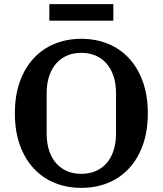

<svg xmlns="http://www.w3.org/2000/svg" viewBox="-20 -898 788 930"><path d="M374 -56Q411 -56 441.5 -68.5Q472 -81 494.5 -105.5Q517 -130 529.5 -167Q542 -204 542 -253V-445Q542 -494 529.5 -530.5Q517 -567 494.5 -592Q472 -617 441.5 -629.5Q411 -642 374 -642Q337 -642 306.5 -629.5Q276 -617 253.5 -592Q231 -567 218.5 -530.5Q206 -494 206 -445V-253Q206 -204 218.5 -167Q231 -130 253.5 -105.5Q276 -81 306.5 -68.5Q337 -56 374 -56ZM374 12Q304 12 245 -12Q186 -36 143 -82.5Q100 -129 76 -196Q52 -263 52 -349Q52 -435 76 -502Q100 -569 143 -615.5Q186 -662 245 -686Q304 -710 374 -710Q444 -710 503 -686Q562 -662 605 -615.5Q648 -569 672 -502Q696 -435 696 -349Q696 -263 672 -196Q648 -129 605 -82.5Q562 -36 503 -12Q444 12 374 12ZM219 -878H529V-798H219Z"/></svg>

Font: IBM Plex Serif SmBld
Style: Regular
Weight: 600
Designer: Mike Abbink, Paul van der Laan, Pieter van Rosmalen
Foundry: Bold Monday
Version: Version 3.001